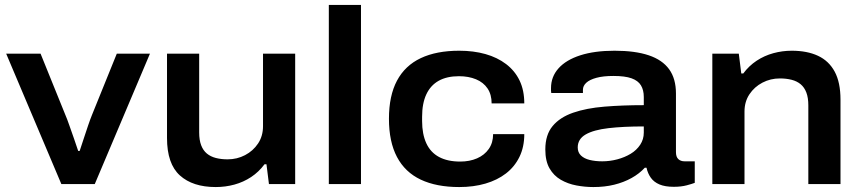

<svg xmlns="http://www.w3.org/2000/svg" viewBox="-20 -744 3481 776"><path d="M228 0 5 -527H144L244 -280Q251 -264 260 -238Q269 -212 279 -184Q289 -156 296 -134H302Q309 -155 318 -182.5Q327 -210 336 -236.5Q345 -263 352 -280L452 -527H586L363 0Z M852 12Q759 12 707 -35Q655 -82 655 -186V-527H785V-209Q785 -178 793 -157Q801 -136 816 -123.5Q831 -111 852.5 -105.5Q874 -100 900 -100Q938 -100 970.5 -117Q1003 -134 1023 -164Q1043 -194 1043 -234V-527H1173V0H1067L1057 -80H1049Q1026 -49 995 -28.5Q964 -8 927.5 2Q891 12 852 12Z M1309 0V-724H1439V0Z M1836 12Q1744 12 1680.5 -18Q1617 -48 1584.5 -109.5Q1552 -171 1552 -264Q1552 -357 1584.5 -418Q1617 -479 1680.5 -509Q1744 -539 1836 -539Q1894 -539 1942 -525.5Q1990 -512 2025.5 -485Q2061 -458 2080 -418.5Q2099 -379 2099 -326H1967Q1967 -362 1950.5 -386.5Q1934 -411 1904 -423.5Q1874 -436 1835 -436Q1786 -436 1753 -417.5Q1720 -399 1703 -362.5Q1686 -326 1686 -272V-255Q1686 -202 1703 -165Q1720 -128 1754.5 -109.5Q1789 -91 1840 -91Q1878 -91 1908 -104Q1938 -117 1955.5 -142Q1973 -167 1973 -202H2099Q2099 -150 2079.5 -110Q2060 -70 2025 -43Q1990 -16 1942 -2Q1894 12 1836 12Z M2378 12Q2344 12 2309.5 5.5Q2275 -1 2246.5 -17.5Q2218 -34 2201 -63.5Q2184 -93 2184 -140Q2184 -199 2213.5 -234.5Q2243 -270 2296.5 -288.5Q2350 -307 2423 -313Q2496 -319 2582 -319V-352Q2582 -380 2570.5 -399Q2559 -418 2532.5 -427.5Q2506 -437 2459 -437Q2418 -437 2390.5 -429.5Q2363 -422 2349.5 -409.5Q2336 -397 2336 -381V-368H2208Q2207 -373 2207 -377.5Q2207 -382 2207 -388Q2207 -434 2237.5 -468Q2268 -502 2325.5 -520.5Q2383 -539 2464 -539Q2547 -539 2602 -520.5Q2657 -502 2684.5 -464Q2712 -426 2712 -366V-129Q2712 -110 2721.5 -101Q2731 -92 2747 -92H2788V-5Q2778 -1 2755.5 5Q2733 11 2703 11Q2668 11 2645.5 1.5Q2623 -8 2610.5 -25.5Q2598 -43 2593 -66H2586Q2564 -42 2532.5 -24.5Q2501 -7 2462.5 2.5Q2424 12 2378 12ZM2414 -92Q2445 -92 2475 -100Q2505 -108 2529 -122.5Q2553 -137 2567.5 -159Q2582 -181 2582 -208V-233Q2499 -233 2439 -226Q2379 -219 2347 -200.5Q2315 -182 2315 -148Q2315 -128 2328 -115.5Q2341 -103 2363.5 -97.5Q2386 -92 2414 -92Z M2859 0V-527H2966L2976 -447H2984Q3007 -478 3038 -498.5Q3069 -519 3105.5 -529Q3142 -539 3180 -539Q3242 -539 3286 -518.5Q3330 -498 3353.5 -454.5Q3377 -411 3377 -341V0H3247V-318Q3247 -349 3239 -370Q3231 -391 3216 -403.5Q3201 -416 3179.5 -421.5Q3158 -427 3132 -427Q3094 -427 3061.5 -410Q3029 -393 3009 -363Q2989 -333 2989 -293V0Z"/></svg>

Font: Archivo SemiBold SemiExpanded
Style: Regular
Weight: 600
Width: 6
Version: Version 2.001